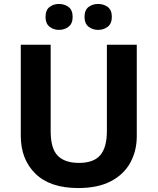

<svg xmlns="http://www.w3.org/2000/svg" viewBox="-20 -940 796 970"><path d="M671 -252Q671 -178 638.5 -118.5Q606 -59 540.5 -24.5Q475 10 375 10Q233 10 159 -62.5Q85 -135 85 -254V-714H236V-277Q236 -189 272 -153Q308 -117 379 -117Q453 -117 486.5 -156Q520 -195 520 -278V-714H671ZM210 -854Q210 -889 230 -904.5Q250 -920 277.9 -920Q305.8 -920 326.4 -904.6Q347 -889.2 347 -854.4Q347 -821 326.4 -805Q305.8 -789 277.9 -789Q250 -789 230 -805.2Q210 -821.5 210 -854ZM407 -854Q407 -889 427.1 -904.5Q447.3 -920 475.6 -920Q504 -920 524.5 -904.6Q545 -889.2 545 -854.4Q545 -821 524.4 -805Q503.9 -789 476 -789Q447.5 -789 427.2 -805.2Q407 -821.5 407 -854Z"/></svg>

Font: Noto Naskh Arabic
Style: Regular
Weight: 400
Designer: Monotype Design Team, David Williams, Mohamad Dakak and Nizar Qandah
Foundry: Monotype Imaging Inc.
Version: Version 2.013